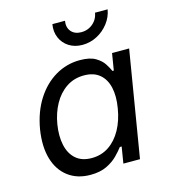

<svg xmlns="http://www.w3.org/2000/svg" viewBox="-114 -847 835 949"><g transform="rotate(-15 304.0 -372.5)"><path d="M232.4 11.7Q165 11.7 118.7 -23.2Q72.3 -58.1 53.7 -121.3Q35.2 -184.6 48.8 -270.5Q63.5 -356.4 103.3 -418.9Q143.1 -481.4 200.9 -515.6Q258.8 -549.8 326.7 -549.8Q377.4 -549.8 405.8 -533.2Q434.1 -516.6 448 -494.9Q461.9 -473.1 469.2 -456.5H476.1L490.2 -542.5H577.6L487.8 0H402.8L416.5 -84H407.2Q393.6 -65.9 371.8 -43.7Q350.1 -21.5 316.2 -4.9Q282.2 11.7 232.4 11.7ZM259.8 -66.9Q309.1 -66.9 347.7 -92.8Q386.2 -118.7 411.6 -164.8Q437 -210.9 446.8 -271.5Q457 -331.5 446.8 -376.5Q436.5 -421.4 406.5 -446.5Q376.5 -471.7 326.7 -471.7Q275.4 -471.7 236.1 -445.1Q196.8 -418.5 171.9 -373.3Q147 -328.1 137.7 -271.5Q128.4 -213.4 138.4 -167Q148.4 -120.6 178.7 -93.8Q209 -66.9 259.8 -66.9ZM360.4 -619.1Q320.8 -619.1 291.7 -637.7Q262.7 -656.2 249.3 -687.5Q235.8 -718.8 242.2 -756.8H306.6Q301.3 -723.1 319.3 -702.1Q337.4 -681.2 371.1 -681.2Q393.6 -681.2 412.4 -690.7Q431.2 -700.2 444.1 -717.3Q457 -734.4 460.4 -756.8H524.9Q518.6 -718.8 494.4 -687.3Q470.2 -655.8 435.1 -637.5Q399.9 -619.1 360.4 -619.1Z"/></g></svg>

Font: Inter 16pt
Style: Italic
Weight: 400
Italic angle: -9.3988°
Version: Version 4.001;git-66647c0bb